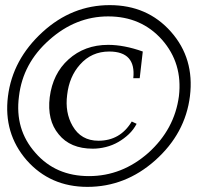

<svg xmlns="http://www.w3.org/2000/svg" viewBox="-20 -712 772 749"><path d="M721 -337Q703 -191 585 -86Q469 17 321 17Q176 17 84 -87Q-7 -192 11 -336Q29 -480 146 -587Q261 -692 408 -692Q555 -692 647 -588Q739 -484 721 -337ZM678 -337Q693 -465 612 -557Q531 -648 402 -648Q275 -648 172 -556Q69 -465 54 -336Q37 -207 118 -116Q197 -25 327 -25Q456 -25 559 -116Q661 -208 678 -337ZM513 -229Q501 -206 482.5 -188.5Q464 -171 441.5 -158Q419 -145 393 -138.5Q367 -132 342 -132Q254 -132 209 -188Q163 -243 174 -333Q186 -425 247 -480Q310 -537 402 -537Q464 -537 537 -511L525 -407H500Q511 -511 406 -511Q337 -511 292 -460Q250 -413 242 -342Q233 -273 263 -221Q296 -163 364 -163Q449 -163 494 -238Z"/></svg>

Font: DG Didot
Style: Bold Italic
Weight: 700
Designer: David Gatwood, Takis Katsoulidis, and George D. Matthiopoulos
Foundry: David Gatwood
Version: Version 1.0